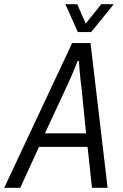

<svg xmlns="http://www.w3.org/2000/svg" viewBox="-58 -890 583 910"><path d="M-38 0 284 -686H371L452 0H378L357 -194H127L38 0ZM155 -258H350L327 -486Q325 -498 323.5 -512.5Q322 -527 320.5 -543Q319 -559 318 -574Q317 -589 316 -601H310Q304 -585 295 -563.5Q286 -542 277 -521.5Q268 -501 261 -486ZM481 -870 374 -738H311L252 -870H308L360 -752H327L422 -870Z"/></svg>

Font: Archivo Condensed Light
Style: Italic
Weight: 300
Width: 3
Italic angle: -10°
Designer: Hector Gatti
Foundry: Omnibus-Type
Version: Version 2.001